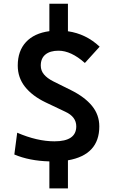

<svg xmlns="http://www.w3.org/2000/svg" viewBox="-20 -870 626 1046"><path d="M249 156.2V9.3Q139.6 6.3 58.1 -28.3L73.7 -147Q182.1 -100.1 276.9 -100.1Q395.5 -100.1 395.5 -181.6Q395.5 -233.9 335.9 -261.2L228 -312.5Q155.8 -347.2 116.2 -397.2Q76.7 -447.3 76.7 -512.7Q76.7 -592.3 121.3 -640.6Q166 -689 249 -700.2V-849.6H350.1V-699.7Q448.7 -685.5 522.9 -615.7L442.4 -526.9Q367.2 -593.8 298.8 -593.8Q252.9 -593.8 227.5 -573Q202.1 -552.2 202.1 -512.7Q202.1 -485.4 219.5 -464.6Q236.8 -443.8 269.5 -427.2L366.7 -378.9Q441.4 -341.8 481.2 -293.2Q521 -244.6 521 -181.2Q521 -26.4 350.1 3.4V156.2Z"/></svg>

Font: CaskaydiaCove NFP SemiBold
Style: Regular
Weight: 600
Designer: Aaron Bell
Foundry: Saja Typeworks
Version: Version 2111.001; VTT 6.35;Nerd Fonts 3.1.1